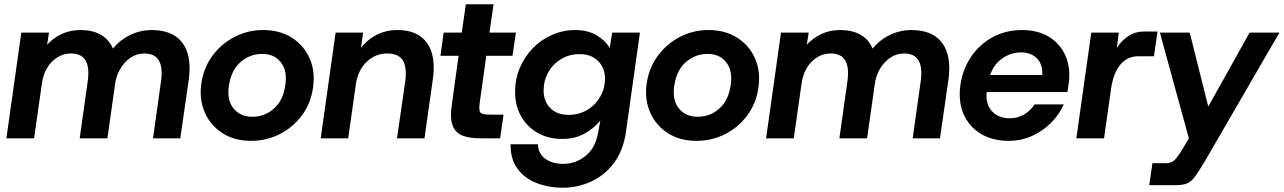

<svg xmlns="http://www.w3.org/2000/svg" viewBox="-20 -649 6024 901"><path d="M10 0 80 -496H210L201 -439Q230 -471 269.5 -489.5Q309 -508 357 -508Q472 -508 510 -421Q543 -462 591 -485Q639 -508 692 -508Q791 -508 836 -448Q881 -388 866 -276L826 0H698L736 -270Q753 -398 658 -398Q622 -398 593 -378.5Q564 -359 544.5 -326Q525 -293 520 -254L484 0H354L392 -270Q409 -398 314 -398Q262 -398 223.5 -359Q185 -320 176 -253L140 0Z M1158 12Q1080 12 1023.5 -24.5Q967 -61 940.5 -122.5Q914 -184 925 -259Q936 -332 977.5 -388Q1019 -444 1081 -476Q1143 -508 1215 -508Q1294 -508 1350.5 -471.5Q1407 -435 1433.5 -374Q1460 -313 1449 -238Q1439 -165 1397.5 -108.5Q1356 -52 1293.5 -20Q1231 12 1158 12ZM1164 -101Q1222 -101 1265.5 -139.5Q1309 -178 1319 -250Q1329 -316 1298.5 -356Q1268 -396 1210 -396Q1153 -396 1109 -358Q1065 -320 1054 -246Q1044 -179 1076 -140Q1108 -101 1164 -101Z M1843 0 1882 -270Q1890 -334 1870 -366Q1850 -398 1796 -398Q1744 -398 1703.5 -361.5Q1663 -325 1651 -261L1614 0H1485L1555 -496H1684L1674 -424Q1703 -463 1747 -485.5Q1791 -508 1846 -508Q1940 -508 1983.5 -448Q2027 -388 2011 -276L1972 0Z M2234 0Q2184 0 2151 -12.5Q2118 -25 2104.5 -59Q2091 -93 2100 -155L2132 -387H2047L2062 -496H2147L2166 -629H2296L2277 -496H2401L2385 -387H2262L2231 -166Q2226 -128 2235.5 -119.5Q2245 -111 2283 -111H2343L2327 0Z M2620 232Q2556 232 2499.5 210.5Q2443 189 2409 143.5Q2375 98 2376 28H2504Q2507 74 2540 97Q2573 120 2623 120Q2681 120 2727.5 83Q2774 46 2787 -27L2797 -83Q2769 -48 2724 -22.5Q2679 3 2618 3Q2553 3 2503 -25.5Q2453 -54 2425 -104Q2397 -154 2397 -218Q2397 -277 2419 -329.5Q2441 -382 2479.5 -422Q2518 -462 2569.5 -485Q2621 -508 2680 -508Q2738 -508 2779.5 -483.5Q2821 -459 2841 -424L2853 -496H2983L2917 -27Q2904 59 2860.5 116.5Q2817 174 2754 203Q2691 232 2620 232ZM2649 -110Q2697 -110 2735.5 -133Q2774 -156 2796.5 -195Q2819 -234 2819 -280Q2819 -330 2787 -362.5Q2755 -395 2699 -395Q2652 -395 2613.5 -372Q2575 -349 2553 -310Q2531 -271 2531 -225Q2531 -174 2562 -142Q2593 -110 2649 -110Z M3248 12Q3170 12 3113.5 -24.5Q3057 -61 3030.5 -122.5Q3004 -184 3015 -259Q3026 -332 3067.5 -388Q3109 -444 3171 -476Q3233 -508 3305 -508Q3384 -508 3440.5 -471.5Q3497 -435 3523.5 -374Q3550 -313 3539 -238Q3529 -165 3487.5 -108.5Q3446 -52 3383.5 -20Q3321 12 3248 12ZM3254 -101Q3312 -101 3355.5 -139.5Q3399 -178 3409 -250Q3419 -316 3388.5 -356Q3358 -396 3300 -396Q3243 -396 3199 -358Q3155 -320 3144 -246Q3134 -179 3166 -140Q3198 -101 3254 -101Z M3575 0 3645 -496H3775L3766 -439Q3795 -471 3834.5 -489.5Q3874 -508 3922 -508Q4037 -508 4075 -421Q4108 -462 4156 -485Q4204 -508 4257 -508Q4356 -508 4401 -448Q4446 -388 4431 -276L4391 0H4263L4301 -270Q4318 -398 4223 -398Q4187 -398 4158 -378.5Q4129 -359 4109.5 -326Q4090 -293 4085 -254L4049 0H3919L3957 -270Q3974 -398 3879 -398Q3827 -398 3788.5 -359Q3750 -320 3741 -253L3705 0Z M4714 12Q4637 12 4582 -21.5Q4527 -55 4501.5 -114.5Q4476 -174 4487 -251Q4498 -326 4538 -384Q4578 -442 4639 -475Q4700 -508 4777 -508Q4852 -508 4904.5 -475Q4957 -442 4981 -385Q5005 -328 4995 -258Q4994 -250 4992.5 -239Q4991 -228 4989 -217H4610Q4605 -159 4635.5 -126.5Q4666 -94 4718 -94Q4757 -94 4787 -112.5Q4817 -131 4835 -159H4972Q4951 -112 4912.5 -73Q4874 -34 4823 -11Q4772 12 4714 12ZM4772 -403Q4725 -403 4685 -376Q4645 -349 4626 -297H4871Q4874 -346 4846.5 -374.5Q4819 -403 4772 -403Z M5031 0 5101 -496H5230L5221 -424Q5244 -460 5276 -480.5Q5308 -501 5346 -501H5412L5395 -385H5322Q5271 -385 5238 -346.5Q5205 -308 5194 -233L5161 0Z M5373 220 5388 117H5450Q5472 117 5486 107Q5500 97 5523 61L5559 0L5423 -496H5563L5650 -149L5844 -496H5984L5635 106Q5607 153 5589 178Q5571 203 5551 211.5Q5531 220 5497 220Z"/></svg>

Font: Host Grotesk
Style: Bold Italic
Weight: 700
Italic angle: -8°
Designer: Doğukan Karapınar
Foundry: Element Type
Version: Version 1.003; ttfautohint (v1.8.4.7-5d5b)